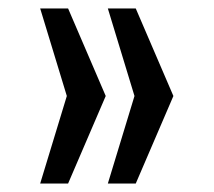

<svg xmlns="http://www.w3.org/2000/svg" viewBox="-20 -526 505 454"><path d="M235 -92 298 -299 235 -506H301L390 -299L301 -92ZM75 -92 138 -299 75 -506H141L230 -299L141 -92Z"/></svg>

Font: Share
Style: Regular
Weight: 400
Designer: Ralph du Carrois
Version: Version 1.002